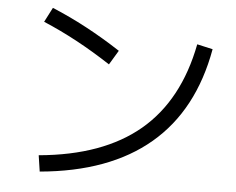

<svg xmlns="http://www.w3.org/2000/svg" viewBox="-51 -777 1041 846"><g transform="rotate(5 469.0 -354.0)"><path d="M796.9 -611.3 866.2 -595.7Q817.4 -321.8 638.7 -170.7Q460 -19.5 154.3 7.8L143.6 -63.5Q425.8 -88.9 587.2 -224.4Q748.5 -359.9 796.9 -611.3ZM116.2 -651.4 149.4 -715.8Q300.8 -653.3 455.1 -552.7L417 -489.3Q265.1 -588.9 116.2 -651.4Z"/></g></svg>

Font: Pretendard
Style: Regular
Weight: 400
Designer: Base glyphs from Inter by Rasmus Andersson; Hangeul glyphs from Noto Sans CJK(Source Han Sans) by Jang Soo-young and Kan
Foundry: Kil Hyung-jin
Version: Version 1.309